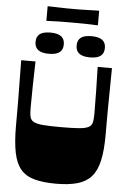

<svg xmlns="http://www.w3.org/2000/svg" viewBox="-66 -1079 755 1136"><g transform="rotate(5 311.5 -511.0)"><path d="M311 10Q233 10 181 -4.5Q129 -19 99.5 -54.5Q70 -90 57.5 -152.5Q45 -215 45 -310Q45 -349 45 -376Q45 -403 45 -428.5Q45 -454 44.5 -487.5Q44 -521 43.5 -571.5Q43 -622 42 -700H127Q125 -630 123.5 -560.5Q122 -491 122 -421Q122 -388 127 -369Q132 -350 150.5 -341Q169 -332 207 -329Q245 -326 311 -326Q377 -326 415.5 -329Q454 -332 472.5 -341Q491 -350 496 -369Q501 -388 501 -421Q501 -491 499.5 -560.5Q498 -630 496 -700H581Q580 -621 579.5 -569.5Q579 -518 578.5 -484Q578 -450 578 -423.5Q578 -397 578 -369.5Q578 -342 578 -302Q578 -211 564.5 -150.5Q551 -90 520.5 -55Q490 -20 438.5 -5Q387 10 311 10ZM201 -752Q117 -752 117 -815Q117 -847 137 -862.5Q157 -878 201 -878Q243 -878 264 -862.5Q285 -847 285 -815Q285 -784 265 -768Q245 -752 201 -752ZM445 -752Q361 -752 361 -815Q361 -847 381 -862.5Q401 -878 445 -878Q487 -878 508 -862.5Q529 -847 529 -815Q529 -784 509 -768Q489 -752 445 -752ZM170 -945V-1032Q222 -1031 247 -1030Q272 -1029 287.5 -1029Q303 -1029 323 -1029Q344 -1029 359 -1029Q374 -1029 399.5 -1030Q425 -1031 476 -1032V-945Q425 -947 399.5 -947.5Q374 -948 359 -948Q344 -948 323 -948Q303 -948 287.5 -948Q272 -948 247 -947.5Q222 -947 170 -945Z"/></g></svg>

Font: Ojuju ExtraBold
Style: Regular
Weight: 800
Designer: Chisaokwu Joboson, Mirko Velimirovic
Foundry: Udi Foundry
Version: Version 1.000